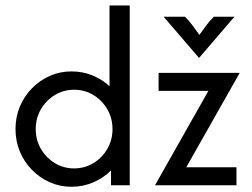

<svg xmlns="http://www.w3.org/2000/svg" viewBox="-20 -687 936 712"><path d="M245.1 5.6Q202.1 5.6 164.6 -11.1Q127.1 -27.8 98.3 -57.3Q69.4 -86.8 53.5 -125.3Q37.5 -163.9 37.5 -208.3Q37.5 -252.8 53.5 -291.3Q69.4 -329.9 98.3 -359.4Q127.1 -388.9 164.6 -405.6Q202.1 -422.2 245.1 -422.2Q286.1 -422.2 322.2 -407.6Q358.3 -393.1 386.1 -367.4V-666.7H461.1V0H391.7V-54.9Q363.9 -27.1 326 -10.8Q288.2 5.6 245.1 5.6ZM254.9 -62.5Q294.4 -62.5 326.7 -82.3Q359 -102.1 378.1 -135.1Q397.2 -168.1 397.2 -208.3Q397.2 -248.6 378.1 -281.6Q359 -314.6 326.7 -334.4Q294.4 -354.2 254.9 -354.2Q215.3 -354.2 183 -334.4Q150.7 -314.6 131.6 -281.6Q112.5 -248.6 112.5 -208.3Q112.5 -168.1 131.6 -135.1Q150.7 -102.1 183 -82.3Q215.3 -62.5 254.9 -62.5ZM555.6 0V-1.4L752.8 -350H568.1V-416.7H868.1V-415.3L670.8 -66.7H856.9V0ZM717.4 -472.9 586.8 -625H666Q680.6 -610.4 692.4 -594.8Q704.2 -579.2 719.4 -557.6Q734.7 -579.2 746.5 -594.8Q758.3 -610.4 772.9 -625H849.3L718.8 -472.9Z"/></svg>

Font: Afacad Flux
Style: Regular
Weight: 400
Designer: Kristian Moeller
Foundry: Dicotype
Version: Version 1.100